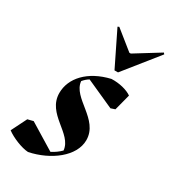

<svg xmlns="http://www.w3.org/2000/svg" viewBox="-226 -840 841 947"><g transform="rotate(30 194.5 -366.0)"><path d="M88 14C204 -10 308 -88 308 -180C308 -299 148 -328 140 -420C150 -432 159 -440 172 -448L332 -376L356 -384L380 -476C355 -494 309 -506 264 -504C144 -476 76 -400 76 -316C76 -196 228 -172 236 -80C220 -64 203 -52 183 -42L36 -132L4 -124L-40 -36C-8 -12 50 12 88 14ZM256 -548H276L429 -739L423 -746L284 -660H276L169 -746L161 -742Z"/></g></svg>

Font: Mazius Display Extra Italic
Style: Bold
Weight: 700
Italic angle: -17°
Designer: Alberto Casagrande & Collletttivo
Foundry: Collletttivo
Version: Version 2.000;Glyphs 3.2 (3217)